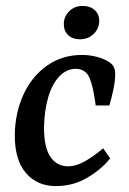

<svg xmlns="http://www.w3.org/2000/svg" viewBox="-20 -617 438 650"><path d="M169 13Q106 13 68 -31Q30 -75 30 -159Q31 -235 59.5 -297Q88 -359 139.5 -395Q191 -431 257 -431Q280 -431 302 -426Q324 -421 341 -412Q358 -403 364 -392.5Q370 -382 370 -367Q370 -344 364 -314.5Q358 -285 350 -260H304Q296 -323 283 -353.5Q270 -384 236 -384Q205 -384 180.5 -358Q156 -332 143 -287Q130 -242 129 -185Q129 -117 151 -85.5Q173 -54 210 -54Q238 -54 268.5 -71.5Q299 -89 329 -115L353 -81Q325 -45 276.5 -16Q228 13 169 13ZM250 -484Q226 -484 211 -498Q196 -512 196 -536Q196 -560 214 -578.5Q232 -597 260 -597Q285 -597 300.5 -583Q316 -569 316 -546Q316 -521 297.5 -502.5Q279 -484 250 -484Z"/></svg>

Font: Rasa Medium
Style: Italic
Weight: 500
Italic angle: -7.10001°
Designer: Anna Giedrys (Yrsa+Rasa design), David Brezina (Yrsa art-direction, Rasa art-direction, design)
Foundry: Rosetta Type Foundry
Version: Version 2.004